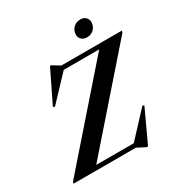

<svg xmlns="http://www.w3.org/2000/svg" viewBox="-242 -1075 1205 1266"><g transform="rotate(-30 360.5 -442.0)"><path d="M750.5 -715 746 -700.5 161 -32.5H447L621 -219.5L632 -213L518 32.5H507.5L444 0H-30.5L-26.5 -14L559 -682.5H289L116.5 -500L105 -507.5L223.5 -750.5H231.5L289.5 -715ZM529.5 -791Q504 -791 489 -805.8Q474 -820.5 474 -842Q474 -873 495 -894.5Q516 -916 549.5 -916Q574.5 -916 589.5 -901.2Q604.5 -886.5 604.5 -865.5Q604.5 -834 583.8 -812.5Q563 -791 529.5 -791Z"/></g></svg>

Font: Newsreader 72pt SemiBold
Style: Italic
Weight: 600
Italic angle: -17°
Designer: Hugues Gentile
Foundry: Production Type
Version: Version 1.003; ttfautohint (v1.8.3)